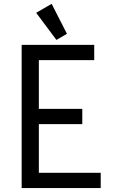

<svg xmlns="http://www.w3.org/2000/svg" viewBox="-20 -962 626 982"><path d="M90.8 0V-732.4H461.9V-654.3H178.7V-405.3H400.9V-327.1H178.7V-78.1H495.1V0ZM244.1 -942.4 322.3 -789.1 268.6 -757.8 165 -896.5Z"/></svg>

Font: Consola Mono
Style: Book
Weight: 400
Monospace: yes
Designer: Wojciech Kalinowski "wmk69" (wmk69@o2.pl)
Foundry: Wojciech Kalinowski "wmk69" (wmk69@o2.pl)
Version: Version 2.1.0